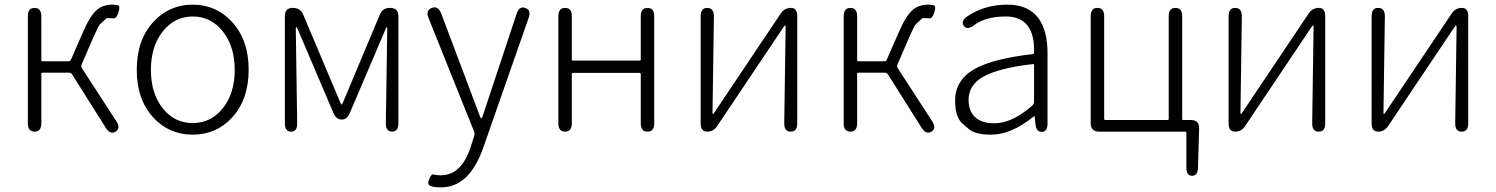

<svg xmlns="http://www.w3.org/2000/svg" viewBox="-20 -567 6444 827"><path d="M129 0Q100 0 100 -36V-497Q100 -533 129 -533Q158 -533 158 -497V-308Q158 -303 163 -303H275Q283 -303 286 -311L339 -432Q369 -501 399 -526Q425 -547 465 -547Q482 -547 490 -543Q498 -539 490 -512Q481 -486 468 -488Q463 -489 446 -489Q440 -489 437 -487Q424 -475 411 -463Q404 -456 382 -406L332 -290Q328 -281 333 -273L481 -45Q501 -15 478 0Q455 14 436 -16L291 -246Q286 -254 276 -254H163Q158 -254 158 -249V-36Q158 0 129 0Z M641 -60Q569 -138 569 -266.5Q569 -395 641 -473Q709 -547 810 -547Q911 -547 979 -473Q1051 -395 1051 -266.5Q1051 -138 979 -60Q911 13 810 13Q709 13 641 -60ZM680.5 -101Q731 -37 810 -37Q889 -37 940 -101Q991 -165 991 -266Q991 -367 940 -431.5Q889 -496 810.5 -496Q732 -496 681 -431.5Q630 -367 630 -266Q630 -165 680.5 -101Z M1234 0Q1207 0 1207 -36V-497Q1207 -533 1241 -533Q1274 -533 1286 -504L1446 -125Q1449 -117 1451.5 -117Q1454 -117 1457 -125L1616 -504Q1628 -533 1659 -533Q1696 -533 1696 -497V-36Q1696 0 1669 0Q1641 0 1642 -37L1648 -445Q1648 -450 1646 -450Q1644 -450 1641 -442L1487 -81Q1475 -52 1452 -52Q1428 -52 1416 -81L1262 -442Q1259 -450 1256.5 -450Q1254 -450 1254 -445L1260 -37Q1261 0 1234 0Z M1880 240Q1847 240 1833 233.5Q1819 227 1829 204Q1838 181 1848 184.5Q1858 188 1879 188Q1966 188 2006 70Q2012 53 2017 36L2022 20Q2026 8 2021 -3L1826 -489Q1812 -522 1840 -533Q1867 -543 1880 -510L2048 -64Q2051 -57 2053.5 -57Q2056 -57 2058 -64L2205 -507Q2216 -542 2242 -533Q2269 -524 2257 -490L2064 62Q2004 240 1880 240Z M2414 0Q2385 0 2385 -36V-497Q2385 -533 2414 -533Q2443 -533 2443 -497V-311Q2443 -306 2448 -306H2735Q2740 -306 2740 -311V-497Q2740 -533 2769 -533Q2798 -533 2798 -497V-36Q2798 0 2769 0Q2740 0 2740 -36V-248Q2740 -253 2735 -253H2448Q2443 -253 2443 -248V-36Q2443 0 2414 0Z M3026 0Q2998 0 2998 -36V-497Q2998 -533 3026 -533Q3055 -533 3055 -497L3049 -81Q3049 -76 3051 -76Q3053 -76 3058 -84L3343 -509Q3359 -533 3387 -533Q3414 -533 3414 -497V-36Q3414 0 3386 0Q3357 0 3358 -37L3364 -452Q3364 -457 3361.5 -457Q3359 -457 3354 -449L3069 -24Q3053 0 3026 0Z M3643 0Q3614 0 3614 -36V-497Q3614 -533 3643 -533Q3672 -533 3672 -497V-308Q3672 -303 3677 -303H3789Q3797 -303 3800 -311L3853 -432Q3883 -501 3913 -526Q3939 -547 3979 -547Q3996 -547 4004 -543Q4012 -539 4004 -512Q3995 -486 3982 -488Q3977 -489 3960 -489Q3954 -489 3951 -487Q3938 -475 3925 -463Q3918 -456 3896 -406L3846 -290Q3842 -281 3847 -273L3995 -45Q4015 -15 3992 0Q3969 14 3950 -16L3805 -246Q3800 -254 3790 -254H3677Q3672 -254 3672 -249V-36Q3672 0 3643 0Z M4249 13Q4181 13 4153 -11Q4139 -23 4125 -35Q4094 -63 4094 -134Q4094 -221 4176 -269Q4255 -314 4428 -334Q4434 -335 4434 -341Q4438 -496 4312 -496Q4225 -496 4175 -458Q4146 -436 4131 -456Q4117 -476 4147 -497Q4221 -547 4320 -547Q4410 -547 4454 -487Q4492 -434 4492 -338V-35Q4492 0 4468 1Q4443 2 4440 -33L4437 -63Q4436 -68 4432 -65Q4336 13 4249 13ZM4261 -36Q4304 -36 4346 -57Q4385 -76 4426 -112Q4434 -119 4434 -130V-287Q4434 -292 4429 -291Q4281 -274 4214 -236Q4152 -200 4152 -137Q4152 -85 4184 -59Q4213 -36 4261 -36Z M5114 190Q5090 190 5090 154V5Q5090 0 5085 0H4714Q4678 0 4678 -36V-497Q4678 -533 4707 -533Q4736 -533 4736 -497V-55Q4736 -50 4741 -50H5009Q5014 -50 5014 -55V-497Q5014 -533 5043 -533Q5072 -533 5072 -497V-55Q5072 -50 5077 -50H5110Q5146 -50 5145 -14L5140 155Q5139 191 5114 190Z M5300 0Q5272 0 5272 -36V-497Q5272 -533 5300 -533Q5329 -533 5329 -497L5323 -81Q5323 -76 5325 -76Q5327 -76 5332 -84L5617 -509Q5633 -533 5661 -533Q5688 -533 5688 -497V-36Q5688 0 5660 0Q5631 0 5632 -37L5638 -452Q5638 -457 5635.5 -457Q5633 -457 5628 -449L5343 -24Q5327 0 5300 0Z M5916 0Q5888 0 5888 -36V-497Q5888 -533 5916 -533Q5945 -533 5945 -497L5939 -81Q5939 -76 5941 -76Q5943 -76 5948 -84L6233 -509Q6249 -533 6277 -533Q6304 -533 6304 -497V-36Q6304 0 6276 0Q6247 0 6248 -37L6254 -452Q6254 -457 6251.5 -457Q6249 -457 6244 -449L5959 -24Q5943 0 5916 0Z"/></svg>

Font: Resource Han Rounded CN Light
Style: Regular
Weight: 300
Designer: Cyano Hao (round all glyphs); Ryoko NISHIZUKA 西塚涼子 (kana, bopomofo & ideographs); Paul D. Hunt (Latin, Greek & Cyrillic)
Foundry: Cyano Hao
Version: 0.990